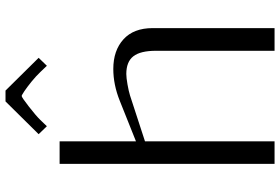

<svg xmlns="http://www.w3.org/2000/svg" viewBox="-182 -849 1031 707"><g transform="rotate(-90 333.5 -495.5)"><path d="M353.5 -990.7 474.1 -868.7 444.8 -838.4 421.9 -862.3Q407.2 -877.9 386.5 -894.8Q365.7 -911.6 351.1 -921.4Q336.4 -931.2 333.5 -931.2Q328.6 -931.2 294.7 -904.8Q260.7 -878.4 245.1 -862.3L222.2 -838.4L192.9 -868.7L313.5 -990.7ZM166.5 -477.1V0H83.5V-791.5H166.5V-510.3L315.4 -569.8Q375 -593.8 433.1 -593.8Q501 -593.8 542.2 -556.4Q583.5 -519 583.5 -448.7V0H500V-436.5Q500 -494.1 479.7 -520Q459.5 -545.9 414.6 -545.9Q400.9 -545.9 376 -541.5Q351.1 -537.1 335.4 -532.2Z"/></g></svg>

Font: Resagnicto
Style: Regular
Weight: 500
Version: Version 0.9991